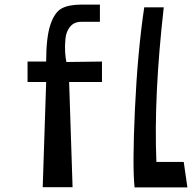

<svg xmlns="http://www.w3.org/2000/svg" viewBox="-20 -815 836 836"><path d="M166 0 181 -458H100V-547H181Q181 -651 199 -706Q217 -761 248 -778Q279 -795 335 -795H415V-720H334Q303 -720 285.5 -699Q268 -678 265 -646.5Q262 -615 263.5 -589.5Q265 -564 269 -545L424 -547V-458H281L296 0ZM566 1Q556 -91 567.5 -339.5Q579 -588 608 -783H693Q649 -394 661 -110H780L796 1Z"/></svg>

Font: OpenDyslexic
Style: Regular
Weight: 400
Designer: Abbie Gonzalez
Version: Version 0.920;hotconv 1.0.109;makeotfexe 2.5.65596